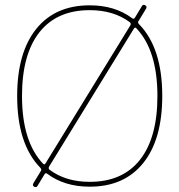

<svg xmlns="http://www.w3.org/2000/svg" viewBox="-20 -762 742 794"><path d="M351 -720Q215 -720 143 -628.5Q71 -537 71 -365Q71 -177 158 -85Q164 -79 168 -86L519 -657Q523 -665 517 -670Q450 -720 351 -720ZM534 -644 183 -73Q179 -65 185 -60Q252 -10 351 -10Q487 -10 559 -101.5Q631 -193 631 -365Q631 -553 544 -645Q538 -651 534 -644ZM149 -55Q153 -60 147 -68Q51 -166 51 -365Q51 -544 129.5 -642Q208 -740 351 -740Q455 -740 526 -687Q534 -681 538 -689L567 -737Q572 -745 581 -740Q589 -735 584 -726L553 -675Q548 -669 555 -662Q651 -564 651 -365Q651 -186 572.5 -88Q494 10 351 10Q247 10 176 -43Q168 -49 164 -41L135 7Q130 15 121 10Q113 5 118 -4Z"/></svg>

Font: Rounded Mplus 1c Thin
Style: Regular
Weight: 250
Version: Version 1.059.20150529